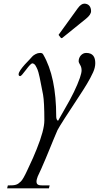

<svg xmlns="http://www.w3.org/2000/svg" viewBox="-20 -729 548 1052"><path d="M442 -709C430.7 -709 419 -701 407 -685L303 -541C301.7 -539.7 301 -538.7 301 -538C301 -537.3 301.7 -536.3 303 -535L314 -521C314.7 -520.3 315.7 -520 317 -520C318.3 -520 319.7 -520.3 321 -521L452 -627C470 -641.7 479 -655.3 479 -668C479 -692.2 465.6 -709 442 -709ZM180 265.5C180 260.5 181 255 183 249L187 237L206 196C239.6 120.9 265.6 51.5 295 -16C307 -38.7 347.7 -102.3 417 -207C443.4 -247.2 471 -290.4 490 -332.5C498 -350.2 502 -367 502 -383C502 -417.6 488.6 -439 452 -439C429 -439 411 -417.2 411 -394C411 -388.7 413.7 -381.8 419 -373.5C424.3 -365.2 427 -355 427 -343C427 -334.3 424 -321 418 -303C401.3 -255 374 -198.7 336 -134L298 -67C291.3 -71 288 -79 288 -91C288 -235.7 264.3 -348.7 217 -430C214.3 -436 208.7 -439 200 -439C191.3 -439 183 -436.8 175 -432.5C156.2 -422.3 157.9 -418.9 141.5 -402.5C125.3 -386.3 105.1 -364.6 92 -345.5C85.3 -335.8 82 -327.8 82 -321.5C82 -315.2 85 -312 91 -312C95 -312 105.5 -323.5 122.5 -346.5C139.5 -369.5 151 -381.3 157 -382C172.4 -380.1 177.8 -364.4 185.5 -348C191.2 -336 201.3 -290 216 -210C220.7 -183.3 223 -136.3 223 -69C223 -33.7 209 18.7 181 88C171.7 112.7 154.7 151 130 203C114.7 236.3 102.8 257 94.5 265C74.6 284.1 66.1 287 23 287L19 303H248L252 287H215C190.6 287 180 283.1 180 265.5Z"/></svg>

Font: fbb
Style: Italic
Weight: 400
Italic angle: -12°
Designer: David J. Perry, Michael Sharpe
Version: Version 0.991